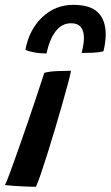

<svg xmlns="http://www.w3.org/2000/svg" viewBox="-28 -750 445 772"><path d="M116.5 1Q94 1 58 -0.8Q22 -2.5 -8 -6Q-1.5 -18.5 13.2 -58.5Q28 -98.5 47.2 -153.2Q66.5 -208 86.5 -266.2Q106.5 -324.5 123.2 -375.2Q140 -426 150 -457Q170.5 -463 203.8 -464.2Q237 -465.5 257.5 -465.5Q254.5 -448.5 244.8 -412.2Q235 -376 221.5 -328.5Q208 -281 192.8 -230Q177.5 -179 162.8 -132Q148 -85 135.8 -49.5Q123.5 -14 116.5 1ZM74 -549Q89 -631 141.8 -680.8Q194.5 -730.5 266.5 -730.5Q335.5 -730.5 366.2 -699.8Q397 -669 397 -611.5Q397 -595.5 394.5 -577.8Q392 -560 388 -544Q371 -539 344.8 -538Q318.5 -537 300.5 -537Q304 -552.5 306.8 -568.2Q309.5 -584 309.5 -596.5Q309.5 -656.5 258 -656.5Q220.5 -656.5 195.8 -624.2Q171 -592 159 -535Q132 -535 109 -539.5Q86 -544 74 -549Z"/></svg>

Font: Grandstander Medium
Style: Italic
Weight: 500
Italic angle: -15°
Designer: Tyler Finck
Foundry: Etcetera Type Co
Version: Version 1.200; ttfautohint (v1.8.3)